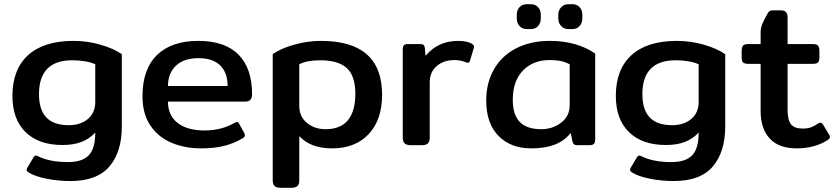

<svg xmlns="http://www.w3.org/2000/svg" viewBox="-20 -689 3977 911"><path d="M117 130Q101 121 109 108L138 59Q144 49 150 49Q154 49 160 52Q215 80 303 80Q370 80 401 48Q432 16 432 -60Q404 -30 366.5 -15.5Q329 -1 276 -1Q164 -1 101.5 -62Q39 -123 39 -234Q39 -360 113.5 -427.5Q188 -495 329 -495Q394 -495 456.5 -477Q519 -459 558 -432V-89Q558 32 499 101Q440 170 314 170Q256 170 201 159Q146 148 117 130ZM432 -206V-384Q413 -393 384 -398Q355 -403 323 -403Q165 -403 165 -242Q165 -168 200 -131.5Q235 -95 306 -95Q362 -95 397 -124.5Q432 -154 432 -206Z M656 -232Q656 -361 725 -428Q794 -495 921 -495Q1047 -495 1111.5 -430Q1176 -365 1176 -242Q1176 -207 1144 -207H777Q777 -141 823 -105.5Q869 -70 951 -70Q1030 -70 1093 -106Q1100 -110 1104 -110Q1111 -110 1115 -101L1139 -58Q1142 -52 1142 -47Q1142 -40 1133 -34Q1092 -9 1044.5 3Q997 15 935 15Q857 15 794 -11.5Q731 -38 693.5 -93.5Q656 -149 656 -232ZM1060 -281Q1060 -343 1025.5 -378Q991 -413 922 -413Q852 -413 814.5 -377Q777 -341 777 -281Z M1274 166V-432Q1312 -459 1375.5 -477Q1439 -495 1503 -495Q1793 -495 1793 -239Q1793 -121 1729.5 -53Q1666 15 1555 15Q1454 15 1400 -43V166Q1400 185 1391.5 193.5Q1383 202 1362 202H1311Q1291 202 1282.5 193Q1274 184 1274 166ZM1666 -243Q1666 -330 1625 -366.5Q1584 -403 1499 -403Q1436 -403 1400 -384V-187Q1400 -136 1436 -106Q1472 -76 1525 -76Q1596 -76 1631 -119Q1666 -162 1666 -243Z M1891 -36V-453Q1891 -468 1896 -474Q1901 -480 1917 -480H1974Q1985 -480 1990 -475.5Q1995 -471 1996 -460L1999 -424Q2058 -495 2154 -495Q2198 -495 2221 -480Q2227 -476 2228.5 -471.5Q2230 -467 2228 -461L2210 -401Q2207 -391 2199 -391L2191 -393Q2167 -404 2136 -404Q2085 -404 2052 -375.5Q2019 -347 2019 -298V-36Q2019 -18 2010.5 -9Q2002 0 1981 0H1929Q1909 0 1900 -9Q1891 -18 1891 -36Z M2432 -601V-620Q2432 -641 2445 -655Q2458 -669 2479 -669H2499Q2520 -669 2533 -655Q2546 -641 2546 -620V-601Q2546 -580 2533 -565.5Q2520 -551 2499 -551H2479Q2458 -551 2445 -565.5Q2432 -580 2432 -601ZM2629 -601V-620Q2629 -640 2642.5 -654.5Q2656 -669 2676 -669H2696Q2717 -669 2730 -655Q2743 -641 2743 -620V-601Q2743 -580 2730 -565.5Q2717 -551 2696 -551H2676Q2656 -551 2642.5 -565.5Q2629 -580 2629 -601ZM2287 -212Q2287 -296 2324 -360.5Q2361 -425 2429.5 -460Q2498 -495 2589 -495Q2716 -495 2804 -435V-27Q2804 -12 2797.5 -6Q2791 0 2775 0H2720Q2709 0 2703.5 -4.5Q2698 -9 2696 -19L2688 -58Q2657 -20 2611.5 -2.5Q2566 15 2501 15Q2403 15 2345 -44.5Q2287 -104 2287 -212ZM2683 -189V-384Q2662 -395 2640.5 -399.5Q2619 -404 2588 -404Q2509 -404 2461 -354Q2413 -304 2413 -216Q2413 -144 2446.5 -110Q2480 -76 2549 -76Q2602 -76 2642.5 -107Q2683 -138 2683 -189Z M2980 130Q2964 121 2972 108L3001 59Q3007 49 3013 49Q3017 49 3023 52Q3078 80 3166 80Q3233 80 3264 48Q3295 16 3295 -60Q3267 -30 3229.5 -15.5Q3192 -1 3139 -1Q3027 -1 2964.5 -62Q2902 -123 2902 -234Q2902 -360 2976.5 -427.5Q3051 -495 3192 -495Q3257 -495 3319.5 -477Q3382 -459 3421 -432V-89Q3421 32 3362 101Q3303 170 3177 170Q3119 170 3064 159Q3009 148 2980 130ZM3295 -206V-384Q3276 -393 3247 -398Q3218 -403 3186 -403Q3028 -403 3028 -242Q3028 -168 3063 -131.5Q3098 -95 3169 -95Q3225 -95 3260 -124.5Q3295 -154 3295 -206Z M3589 -162V-386H3532Q3512 -386 3505.5 -393Q3499 -400 3499 -419V-446Q3499 -465 3505.5 -472.5Q3512 -480 3532 -480H3589V-535Q3589 -556 3596.5 -574.5Q3604 -593 3620 -621Q3626 -633 3631.5 -636.5Q3637 -640 3651 -640H3684Q3702 -640 3709.5 -631.5Q3717 -623 3717 -606V-480H3835Q3855 -480 3861.5 -472.5Q3868 -465 3868 -446V-419Q3868 -400 3861.5 -393Q3855 -386 3835 -386H3717V-166Q3717 -120 3733 -99.5Q3749 -79 3788 -79Q3811 -79 3827 -84.5Q3843 -90 3862 -103Q3867 -107 3873 -107Q3879 -107 3885 -98L3914 -50Q3918 -45 3918 -39Q3918 -32 3908 -25Q3846 15 3760 15Q3675 15 3632 -32Q3589 -79 3589 -162Z"/></svg>

Font: Mitr
Style: Regular
Weight: 400
Designer: Thanarat Vachiruckul
Foundry: Cadson Demak
Version: Version 1.002